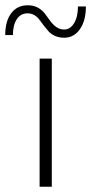

<svg xmlns="http://www.w3.org/2000/svg" viewBox="-58 -711 347 731"><path d="M186.5 -567.4Q167 -567.4 151.6 -574.2Q136.2 -581.1 127 -591.6Q117.7 -602.1 108.4 -614Q99.1 -626 91.8 -636.2Q84.5 -646.5 73 -653.3Q61.5 -660.2 47.4 -660.2Q21.5 -660.6 6.3 -638.4Q-8.8 -616.2 -8.8 -577.6H-38.1Q-38.1 -630.9 -14.9 -661.1Q8.3 -691.4 48.8 -690.9Q70.3 -690.9 86.7 -681.6Q103 -672.4 113.3 -658.7Q123.5 -645 133.3 -631.3Q143.1 -617.7 156.2 -608.2Q169.4 -598.6 186.5 -598.6Q209.5 -598.6 224.1 -622.8Q238.8 -647 238.8 -686.5H269Q269 -632.3 246.3 -599.9Q223.6 -567.4 186.5 -567.4ZM92.8 0V-487.8H139.2V0Z"/></svg>

Font: HK Grotesk Light Legacy
Style: Regular
Weight: 300
Designer: Alfredo Marco Pradil
Foundry: Hanken Design Co.
Version: Version 2.022;PS 002.022;hotconv 1.0.88;makeotf.lib2.5.64775